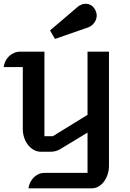

<svg xmlns="http://www.w3.org/2000/svg" viewBox="-20 -1020 703 1040"><path d="M134.3 0Q136.2 -17.1 143.8 -32.2Q151.4 -47.4 162.8 -58.8Q174.3 -70.3 189 -76.9Q203.6 -83.5 219.7 -83.5H454.1V-301.8L305.7 -211.9Q295.9 -205.6 281.5 -201.7Q267.1 -197.8 255.4 -198.2H200.2Q180.7 -198.2 163.1 -208Q145.5 -217.8 132.3 -234.4Q119.1 -251 111.3 -273.4Q103.5 -295.9 103.5 -321.3V-656.7H0Q2 -673.8 9.5 -689Q17.1 -704.1 29.1 -715.6Q41 -727.1 56.6 -733.6Q72.3 -740.2 90.3 -740.2H220.7V-282.2H266.1L454.1 -397.9V-740.2H570.3V-122.6Q570.3 -97.7 563 -75.4Q555.7 -53.2 543.2 -36.4Q530.8 -19.5 513.7 -9.8Q496.6 0 477.5 0H134.3ZM251 -855 403.8 -985.4Q423.8 -999.5 444.3 -999.5Q461.4 -999.5 475.6 -990Q489.7 -980.5 498 -961.9Q503.9 -948.7 503.9 -936Q503.9 -924.3 499.8 -913.6Q495.6 -902.8 488.3 -893.8Q481 -884.8 470.9 -878.2Q460.9 -871.6 449.2 -868.7L277.8 -809.1Z"/></svg>

Font: Atomic Age
Style: Regular
Weight: 400
Version: Version 1.007; ttfautohint (v1.4.1) -l 6 -r 46 -G 0 -x 0 -H 